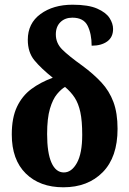

<svg xmlns="http://www.w3.org/2000/svg" viewBox="-20 -785 549 815"><path d="M249 10Q149 10 89.5 -48.5Q30 -107 30 -214Q30 -285 52 -331.5Q74 -378 113 -407Q152 -436 204 -455Q154 -495 126 -529Q98 -563 98 -616Q98 -686 152 -725.5Q206 -765 288 -765Q355 -765 392.5 -748.5Q430 -732 445 -708.5Q460 -685 460 -662Q460 -627 435 -609Q410 -591 369 -591Q369 -641 352 -675.5Q335 -710 287 -710Q256 -710 236.5 -691Q217 -672 217 -639Q217 -602 244 -575Q271 -548 331 -505Q377 -471 410.5 -435Q444 -399 461.5 -352Q479 -305 479 -238Q479 -118 416 -54Q353 10 249 10ZM251 -53Q284 -53 306.5 -93.5Q329 -134 329 -213Q329 -272 321 -309Q313 -346 297 -370.5Q281 -395 256 -416Q240 -407 222 -385.5Q204 -364 192 -323.5Q180 -283 180 -216Q180 -136 198.5 -94.5Q217 -53 251 -53Z"/></svg>

Font: Noto Serif ExtraCondensed ExtraBold
Style: Regular
Weight: 800
Width: 2
Designer: Monotype Design Team
Foundry: Monotype Imaging Inc.
Version: Version 2.013; ttfautohint (v1.8.4.7-5d5b)